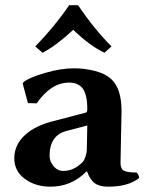

<svg xmlns="http://www.w3.org/2000/svg" viewBox="-20 -698 556 728"><path d="M402.8 -522 376 -498Q319.8 -524.9 257.8 -585Q191.9 -523.9 141.1 -498L113.8 -522Q185.5 -595.2 242.2 -678.2H275.9Q337.9 -586.9 402.8 -522ZM311 -222.2 231 -201.2Q168 -184.1 168 -106.9Q168 -85.9 183.1 -67.9Q198.2 -49.8 220.2 -49.8Q260.3 -49.8 293.9 -84Q298.8 -88.9 304 -104Q309.1 -119.1 309.1 -128.9ZM437 -80.1Q437 -57.1 450.4 -50.5Q463.9 -43.9 498 -43.9Q505.9 -37.1 507.8 -22.9Q464.8 10.3 389.2 9.8Q356.9 9.8 338.9 -3.7Q320.8 -17.1 310.1 -47.9H308.1Q250 10.3 170.9 9.8Q114.7 9.8 74.5 -19.5Q34.2 -48.8 34.2 -98.1Q34.2 -148.9 74.7 -186Q115.2 -223.1 188 -240.2L305.2 -271Q311 -272.9 311 -283.2Q311 -339.4 293.9 -362.1Q276.9 -384.8 242.2 -384.8Q173.3 -384.8 119.1 -306.2L85.9 -307.1L65.9 -381.8L68.8 -386.2Q88.9 -403.3 149.4 -421.1Q210 -439 261.2 -439Q301.3 -439 340.1 -429Q378.9 -418.9 400.9 -398.9Q440.9 -362.8 440.9 -276.9Q440.9 -273.9 439 -185.5Q437 -97.2 437 -80.1Z"/></svg>

Font: Linux Biolinum
Style: Bold
Weight: 700
Designer: Philipp H. Poll
Foundry: Philipp H. Poll
Version: Version 1.3.2 ; ttfautohint (v0.9)